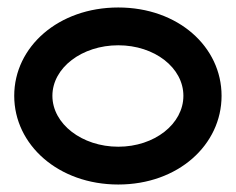

<svg xmlns="http://www.w3.org/2000/svg" viewBox="-20 -482 631 513"><path d="M18 -226C18 -95 136 11 296 11C456 11 572 -95 572 -226C572 -357 456 -462 296 -462C136 -462 18 -357 18 -226ZM120 -226C120 -301 199 -361 296 -361C393 -361 470 -301 470 -226C470 -151 393 -90 296 -90C199 -90 120 -151 120 -226Z"/></svg>

Font: Charger Sport
Style: BlkExt
Weight: 900
Designer: Jasper
Foundry: Cannot Into Space Fonts
Version: Version 1.1